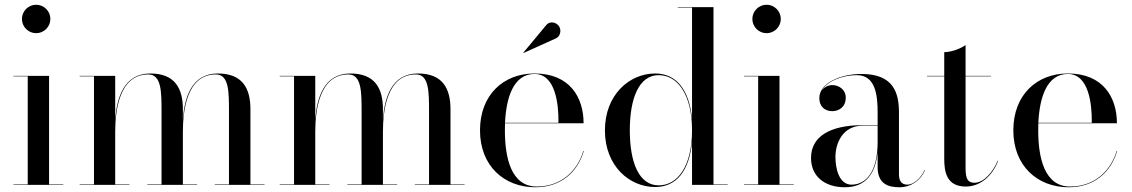

<svg xmlns="http://www.w3.org/2000/svg" viewBox="-20 -780 4774 810"><path d="M72.5 -700C72.5 -667 99.5 -640 132.5 -640C165.5 -640 192.5 -667 192.5 -700C192.5 -733 165.5 -760 132.5 -760C99.5 -760 72.5 -733 72.5 -700ZM37 -2V0H247V-2H187V-460H37V-458H97V-2Z M316 -2V0H526V-2H466V-223C466 -312 482.5 -466 605.5 -466C661.5 -466 661.5 -392 661.5 -308V-2H601.5V0H811.5V-2H751.5V-223C751.5 -312 767.5 -466 890.5 -466C946.5 -466 946 -392 946 -308V-2H886V0H1096V-2H1036.5V-319C1036.5 -406 1004 -470 899 -470C787 -470 758.5 -366.5 751.5 -277V-319C751.5 -406 719 -470 614 -470C502 -470 473 -366 466 -276.5V-460H316V-458H376.5V-2Z M1160 -2V0H1370V-2H1310V-223C1310 -312 1326.5 -466 1449.5 -466C1505.5 -466 1505.5 -392 1505.5 -308V-2H1445.5V0H1655.5V-2H1595.5V-223C1595.5 -312 1611.5 -466 1734.5 -466C1790.5 -466 1790 -392 1790 -308V-2H1730V0H1940V-2H1880.5V-319C1880.5 -406 1848 -470 1743 -470C1631 -470 1602.5 -366.5 1595.5 -277V-319C1595.5 -406 1563 -470 1458 -470C1346 -470 1317 -366 1310 -276.5V-460H1160V-458H1220.5V-2Z M2326 -618.5C2343 -626 2349 -651 2339.5 -667.5C2330 -684 2302 -695.5 2283.5 -673L2188 -558L2189 -556.5ZM2443 -143H2441C2416 -60 2348.5 7 2244.5 7C2135.5 7 2110 -116 2110 -230C2110 -240 2110 -250 2110.5 -260H2442C2442 -369 2384 -470 2235 -470C2104 -470 2005 -380 2005 -230C2005 -80 2107 10 2238 10C2349 10 2417 -56 2443 -143ZM2235 -468C2324 -468 2337 -340 2336 -262H2110.5C2115.5 -366 2145 -468 2235 -468Z M3050 -2H2990V-750H2839.5V-748H2899.5V-277.5C2888.5 -400 2834 -470 2744 -470C2635 -470 2532 -380 2532 -230C2532 -80 2635 9 2744 9C2834 9 2888.5 -60 2899.5 -182.5V0H3050ZM2899.5 -230C2899.5 -76 2837 2 2759 2C2675 2 2637 -96 2637 -230C2637 -364 2675 -463 2759 -463C2837 -463 2899.5 -384 2899.5 -230Z M3154 -700C3154 -667 3181 -640 3214 -640C3247 -640 3274 -667 3274 -700C3274 -733 3247 -760 3214 -760C3181 -760 3154 -733 3154 -700ZM3118.5 -2V0H3328.5V-2H3268.5V-460H3118.5V-458H3178.5V-2Z M3620.5 -252C3478.5 -252 3401.5 -202.5 3401.5 -113.5C3401.5 -37.5 3457.5 10 3544 10C3632.5 10 3673.5 -47.5 3682.5 -138V-75C3682.5 -3.5 3727.5 10 3774.5 10C3824 10 3865 -20 3882.5 -62.5L3881 -63.5C3864.5 -25.5 3832 -1 3808.5 -1C3779.5 -1 3772.5 -21.5 3772.5 -45.5V-304.5C3772.5 -385.5 3752 -468 3614.5 -468C3523.5 -468 3436.5 -428 3436.5 -366C3436.5 -330 3460.5 -311 3491 -311C3518.5 -311 3548 -328 3548 -368C3548 -402 3519.5 -421 3491 -421C3474.5 -421 3458 -413 3447.5 -398.5C3470.5 -438.5 3535 -463 3594.5 -463C3674.5 -463 3682.5 -376.5 3682.5 -304.5V-252ZM3572.5 -1C3520 -1 3504.5 -68 3504.5 -118C3504.5 -172.5 3532.5 -250 3620.5 -250H3682.5V-180.5C3682.5 -52.5 3632 -1 3572.5 -1Z M4191 -102H4189C4169 -53 4129.5 -9 4091.5 -9C4064.5 -9 4053.5 -22 4053.5 -72V-458H4160.5V-460H4053.5V-590C4033.5 -575 3993.5 -560 3963.5 -560V-460H3890.5V-458H3963.5V-111C3963.5 -56 3972.5 7 4054.5 7C4115.5 7 4167 -38 4191 -102Z M4693 -143H4691C4666 -60 4598.5 7 4494.5 7C4385.5 7 4360 -116 4360 -230C4360 -240 4360 -250 4360.5 -260H4692C4692 -369 4634 -470 4485 -470C4354 -470 4255 -380 4255 -230C4255 -80 4357 10 4488 10C4599 10 4667 -56 4693 -143ZM4485 -468C4574 -468 4587 -340 4586 -262H4360.5C4365.5 -366 4395 -468 4485 -468Z"/></svg>

Font: Bodoni* 96pt
Style: Regular
Weight: 400
Version: Version 2.3